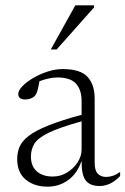

<svg xmlns="http://www.w3.org/2000/svg" viewBox="-20 -690 470 720"><path d="M354 7.5Q318 7.5 301.8 -12.8Q285.5 -33 286 -87Q269.5 -39 235.5 -14.5Q201.5 10 158.5 10Q109 10 76.8 -16.2Q44.5 -42.5 44.5 -94Q44.5 -118.5 53.5 -139.8Q62.5 -161 87.8 -180.5Q113 -200 160.8 -219.2Q208.5 -238.5 286 -259.5V-311.5Q286 -352.5 265.2 -376Q244.5 -399.5 195 -399.5Q166.5 -399.5 128 -385.5Q124.5 -366 120.8 -351.5Q117 -337 110 -330Q104 -323.5 94.2 -320.2Q84.5 -317 75 -317Q48.5 -317 48.5 -337.5Q48.5 -350.5 63.8 -366.5Q79 -382.5 104 -397.2Q129 -412 158.2 -421.5Q187.5 -431 215 -431Q281.5 -431 308.2 -401.8Q335 -372.5 335 -320.5V-79.5Q335 -51 346.5 -38.8Q358 -26.5 378.5 -26.5Q390.5 -26.5 403.2 -30.8Q416 -35 430.5 -45V-30Q411.5 -10 392.2 -1.2Q373 7.5 354 7.5ZM96 -103Q96 -66.5 118.2 -47.2Q140.5 -28 177.5 -28Q207 -28 231.5 -43Q256 -58 271 -81.2Q286 -104.5 286 -129.5V-235Q203 -212 162.5 -192.2Q122 -172.5 109 -151.2Q96 -130 96 -103ZM170.5 -504.5 262.5 -670H332.5V-662L192.5 -504.5Z"/></svg>

Font: Newsreader Text Light
Style: Regular
Weight: 300
Designer: Hugues Gentile
Foundry: Production Type
Version: Version 1.002